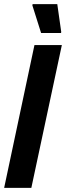

<svg xmlns="http://www.w3.org/2000/svg" viewBox="-24 -905 318 925"><path d="M-4 0 142 -688H274L127 0ZM174 -746 132 -879 133 -885H252L271 -751L270 -746Z"/></svg>

Font: Saira Condensed
Style: Bold Italic
Weight: 700
Width: 3
Italic angle: -12°
Designer: Hector Gatti with collaboration of the Omnibus-Type team
Foundry: Omnibus-Type
Version: Version 1.101